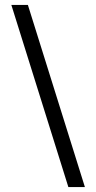

<svg xmlns="http://www.w3.org/2000/svg" viewBox="-20 -653 391 778"><path d="M257 105 26 -633H93L324 105Z"/></svg>

Font: Yrsa
Style: Regular
Weight: 400
Designer: Anna Giedrys (Yrsa+Rasa design), David Brezina (Yrsa art-direction, Rasa art-direction, design)
Foundry: Rosetta Type Foundry
Version: Version 2.004